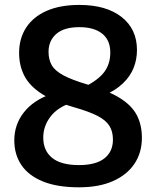

<svg xmlns="http://www.w3.org/2000/svg" viewBox="-20 -770 650 799"><path d="M308.5 9.5Q218.5 9.5 158.8 -14.8Q99 -39 69.2 -83Q39.5 -127 39.5 -185.5Q39.5 -251.5 79 -302Q118.5 -352.5 192 -378.5L277.5 -342.5Q219.5 -323.5 189.8 -284.2Q160 -245 160 -197.5Q160 -143 197 -113Q234 -83 308.5 -83Q379 -83 414.5 -111Q450 -139 450 -189Q450 -222.5 435.5 -246Q421 -269.5 385.8 -287.8Q350.5 -306 287 -324Q202.5 -348 152.8 -380.2Q103 -412.5 81.2 -454.8Q59.5 -497 59.5 -550Q59.5 -610 88.8 -655Q118 -700 174 -724.8Q230 -749.5 310.5 -749.5Q422 -749.5 486 -699.2Q550 -649 550 -562Q550 -522 535.8 -486.8Q521.5 -451.5 491.2 -422.8Q461 -394 413.5 -373L332.5 -409Q389 -437 414 -470.5Q439 -504 439 -551.5Q439 -603 405.2 -630Q371.5 -657 310 -657Q246.5 -657 214.2 -628.8Q182 -600.5 182 -554.5Q182 -522.5 195.2 -499Q208.5 -475.5 243.8 -456.5Q279 -437.5 345 -418Q430 -392.5 479.2 -361.8Q528.5 -331 549.5 -290.5Q570.5 -250 570.5 -196Q570.5 -135.5 540 -89.2Q509.5 -43 451 -16.8Q392.5 9.5 308.5 9.5Z"/></svg>

Font: Encode Sans SC SemiCondensed SemiBold
Style: Regular
Weight: 600
Width: 4
Designer: Multiple Designers
Foundry: Impallari Type
Version: Version 3.002